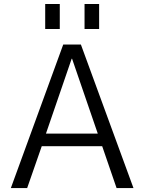

<svg xmlns="http://www.w3.org/2000/svg" viewBox="-20 -957 733 977"><path d="M410.2 -809.6V-936.5H484.4V-809.6ZM210 -809.6V-936.5H284.2V-809.6ZM346.7 -658.2H344.7L213.9 -277.3H477.5ZM500 -212.9H192.4L118.2 0H35.2L301.8 -730.5H391.6L659.2 0H573.2Z"/></svg>

Font: Mgen+ 1c regular
Style: Regular
Weight: 400
Designer: [Source Han Sans]
Ryoko NISHIZUKA  (kana & ideographs); Paul D. Hunt (Latin, Greek & Cyrillic); Wenlong ZHANG  (bopomofo
Version: Version 1.059.20150602